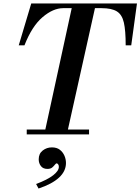

<svg xmlns="http://www.w3.org/2000/svg" viewBox="-20 -774 809 1106"><path d="M235 0 399 -754H533L365 0ZM134 0V-28H493V0ZM88 -513 160 -754H769L736 -513H704Q704 -598 693.5 -644Q683 -690 653 -708.5Q623 -727 565 -727H344Q286 -727 225 -675Q164 -623 121 -513ZM202 312 188 286Q254 261 286.5 235.5Q319 210 319 187Q319 177 314.5 172Q310 167 307 167Q302 167 296 175Q290 183 280.5 191Q271 199 253 199Q228 199 215.5 182.5Q203 166 203 144Q203 111 226 93Q249 75 279 75Q307 75 324.5 88.5Q342 102 351 122.5Q360 143 360 165Q360 212 320 249Q280 286 202 312Z"/></svg>

Font: Libre Bodoni Medium
Style: Italic
Weight: 500
Italic angle: -13°
Designer: Pablo Impallari, Rodrigo Fuenzalida
Foundry: Impallari Type
Version: Version 2.005;gftools[0.9.23]